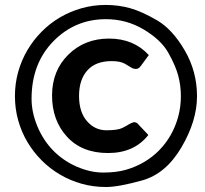

<svg xmlns="http://www.w3.org/2000/svg" viewBox="-20 -751 831 778"><path d="M107.9 -350.6Q107.9 -296.4 131.1 -240Q154.3 -183.6 194.8 -141.8Q235.4 -100.1 290.5 -75.9Q345.7 -51.8 398.4 -51.8Q451.2 -51.8 490.2 -63Q529.3 -74.2 563.2 -94Q597.2 -113.8 624.8 -141.8Q652.3 -169.9 671.9 -204.3Q691.4 -238.8 702.1 -278.3Q712.9 -317.9 712.9 -361.3Q712.9 -404.8 702.1 -444.8Q691.4 -484.9 662.1 -537.1Q632.8 -589.4 562.7 -631.3Q492.7 -673.3 409.2 -673.3Q283.7 -673.3 195.8 -583.3Q107.9 -493.2 107.9 -350.6ZM53.7 -263.4Q40.5 -310.5 40.5 -361.6Q40.5 -412.6 53.7 -459.7Q66.9 -506.8 91.1 -547.9Q115.2 -588.9 148.9 -622.8Q182.6 -656.7 223.4 -680.7Q264.2 -704.6 311 -717.8Q357.9 -731 408.9 -731Q460 -731 507.3 -717.8Q554.7 -704.6 616.7 -668.5Q678.7 -632.3 728.5 -546.9Q778.3 -461.4 778.3 -361.3Q778.3 -261.2 715.3 -154.1Q652.3 -46.9 556.2 -20Q460 6.8 409.2 6.8Q358.4 6.8 311.3 -6.3Q264.2 -19.5 223.4 -43.5Q182.6 -67.4 148.9 -101.1Q115.2 -134.8 91.1 -175.5Q66.9 -216.3 53.7 -263.4ZM581.1 -204.1Q523.9 -130.9 418 -130.9Q312 -130.9 251.5 -197Q190.9 -263.2 190.9 -363.8Q190.9 -464.4 256.8 -529.5Q322.8 -594.7 421.9 -594.7Q521.5 -594.7 583 -527.8L550.3 -483.4Q542 -471.7 531.2 -471.7Q520.5 -471.7 512.9 -476.6Q505.4 -481.4 486.6 -492.4Q467.8 -503.4 432.1 -503.4Q367.7 -503.4 334 -465.8Q300.3 -428.2 300.3 -362.3Q300.3 -296.9 332.5 -260Q364.7 -223.1 411.1 -223.1Q457.5 -223.1 476.1 -232.7Q494.6 -242.2 502.9 -247.6Q511.2 -252.9 522.5 -255.9Q533.7 -255.9 540 -247.6Z"/></svg>

Font: Lato-BoldItalic
Style: Bold Italic
Weight: 700
Italic angle: -7°
Designer: Lukasz Dziedzic
Foundry: tyPoland Lukasz Dziedzic
Version: Version 1.104; Western+Polish opensource